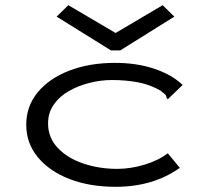

<svg xmlns="http://www.w3.org/2000/svg" viewBox="-20 -708 790 739"><path d="M425 11Q325 11 247.5 -19Q170 -49 125.5 -103Q81 -157 81 -228Q81 -299 125 -352.5Q169 -406 246.5 -436Q324 -466 423 -466Q506 -466 573.5 -443.5Q641 -421 683 -381L633 -333L626 -326L621 -331Q621 -339 616 -344Q611 -349 598 -359Q559 -382 512 -391Q465 -400 411 -400Q368 -400 324.5 -389Q281 -378 245 -357.5Q209 -337 187 -305.5Q165 -274 165 -233Q165 -178 202.5 -138.5Q240 -99 301 -78.5Q362 -58 431 -58Q482 -58 535.5 -74Q589 -90 626 -118L672 -62Q570 11 425 11ZM243 -688 425 -581 606 -688 651 -644 443 -514H407L198 -644Z"/></svg>

Font: Inconsolata ExtraExpanded
Style: Regular
Weight: 400
Width: 8
Monospace: yes
Designer: Raph Levien, Cyreal, Brenton Simpson
Foundry: Raph Levien, Cyreal, Google
Version: Version 3.001; ttfautohint (v1.8.2.53-6de2)